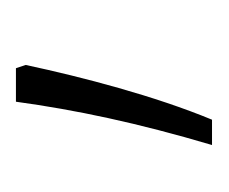

<svg xmlns="http://www.w3.org/2000/svg" viewBox="-42 -109 280 235"><g transform="rotate(-90 97.5 9.0)"><path d="M136 -99 132 -111H91C81 -38 65 38 38 129H69C98 59 121 -29 136 -99Z"/></g></svg>

Font: Noto Sans Myanmar SemiCondensed ExtraLight
Style: Regular
Weight: 200
Width: 4
Designer: Monotype Design Team
Foundry: Monotype Imaging Inc.
Version: Version 2.107